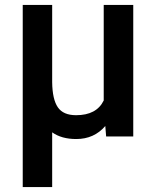

<svg xmlns="http://www.w3.org/2000/svg" viewBox="-20 -548 631 771"><path d="M189.5 -528.3V-217.8Q190.4 -148.9 212.2 -117.2Q233.9 -85.4 285.6 -85.4Q367.7 -85.4 396.5 -144.5V-528.3H515.1V0H406.2L402.8 -42Q357.9 10.3 286.1 10.3Q227.1 10.3 189.5 -16.6V203.1H71.3V-528.3Z"/></svg>

Font: Vazir Medium FD-UI
Style: Medium-FD-UI
Weight: 500
Designer: Saber Rastikerdar
Foundry: Saber Rastikerdar
Version: Version 30.1.0